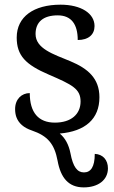

<svg xmlns="http://www.w3.org/2000/svg" viewBox="-20 -565 491 825"><path d="M44.9 -96.2C44.9 -83 46.9 -71.8 50.3 -62C60.1 -35.2 82 -16.1 116.7 -4.4C185.1 19 213.9 53.2 227.5 126C240.7 198.2 273.9 240.2 339.8 240.2C400.9 240.2 443.8 209 443.8 158.2C443.8 122.6 422.4 97.7 387.2 96.2C387.2 152.8 369.6 175.8 340.8 175.8C312.5 175.8 293.9 153.3 282.7 93.3C275.4 56.6 260.3 28.3 236.8 8.8C346.2 -0.5 407.2 -53.7 407.2 -147C407.2 -228.5 357.4 -270.5 282.7 -301.8C208 -332.5 132.8 -356.4 132.8 -418.9C132.8 -469.7 165 -499 228 -499C287.1 -499 314 -460 314 -393.1C360.4 -393.1 386.2 -416.5 386.2 -453.1C386.2 -507.3 328.6 -544.9 240.2 -544.9C125 -544.9 51.8 -493.2 51.8 -403.8C51.8 -326.2 89.8 -287.1 190.4 -244.1C291 -200.7 326.2 -183.1 326.2 -128.9C326.2 -74.2 285.6 -38.1 215.8 -38.1C145.5 -38.1 107.9 -81.1 107.9 -165C73.2 -165 44.9 -139.2 44.9 -96.2Z"/></svg>

Font: The Erased English
Style: Regular
Weight: 400
Designer: Monotype Design team + ligartures altered by 180 Amsterdam
Foundry: Monotype Imaging Inc.
Version: Version 1.030;Glyphs 3.1.2 (3151)